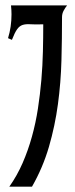

<svg xmlns="http://www.w3.org/2000/svg" viewBox="-20 -704 284 724"><path d="M15.1 0Q44.4 -41.5 65.2 -89.1Q85.9 -136.7 100.3 -188.5Q114.7 -240.2 123 -294.4Q131.3 -348.6 136 -402.8Q140.6 -457 141.8 -510Q143.1 -563 143.1 -612.3Q113.3 -611.3 95.2 -612.5Q77.1 -613.8 65.2 -609.9Q53.2 -606 44.4 -593.5Q35.6 -581.1 24.9 -553.7L10.3 -560.1Q23.4 -602.5 23.4 -649.9Q23.4 -658.2 22.9 -666.7Q22.5 -675.3 21.5 -683.6H232.9Q225.6 -674.3 219.7 -663.3Q213.9 -652.3 213.9 -639.6Q213.9 -559.6 211.7 -476.6Q209.5 -393.6 198.5 -311.5Q187.5 -229.5 164.6 -150.6Q141.6 -71.8 100.6 0H15.1Z"/></svg>

Font: XAYAX
Style: Regular
Weight: 400
Designer: Peter Wiegel
Foundry: Peter Wiegel
Version: Version 1.000 2009 initial release